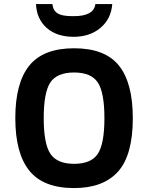

<svg xmlns="http://www.w3.org/2000/svg" viewBox="-20 -933 738 967"><path d="M353 14.2Q198.2 14.2 127.7 -73.5Q57.1 -161.1 57.1 -337.9Q57.1 -515.6 127.7 -602.8Q198.2 -689.9 353 -689.9Q508.8 -689.9 578.9 -602.8Q648.9 -515.6 648.9 -337.9Q648.9 -151.9 574.5 -68.8Q500 14.2 353 14.2ZM353 -107.9Q439 -107.9 472.4 -158Q505.9 -208 505.9 -337.9Q505.9 -467.8 472.4 -517.8Q439 -567.9 353 -567.9Q267.1 -567.9 233.6 -517.8Q200.2 -467.8 200.2 -337.9Q200.2 -208 234.1 -158Q268.1 -107.9 353 -107.9ZM351.1 -747.6Q266.1 -747.6 215.6 -792Q165 -836.4 161.1 -912.6H244.1Q246.1 -889.6 257.6 -876.5Q269 -863.3 289.8 -857.4Q310.5 -851.6 352.1 -851.6Q452.6 -851.6 460.4 -912.6H545.4Q539.6 -837.4 485.8 -792.5Q432.1 -747.6 351.1 -747.6Z"/></svg>

Font: Cadman
Style: Bold
Weight: 700
Designer: Paul James MIller
Foundry: High-Logic / Made with FontCreator
Version: Version 2.114;March 28, 2021;FontCreator 13.0.0.2683 64-bit